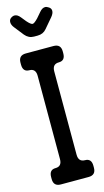

<svg xmlns="http://www.w3.org/2000/svg" viewBox="-140 -965 552 1018"><g transform="rotate(-15 136.0 -456.0)"><path d="M60 9H212Q252 9 252 -31V-42Q252 -82 217 -82Q181 -82 181 -122V-579Q181 -619 217 -619Q252 -619 252 -659V-670Q252 -710 212 -710H60Q20 -710 20 -670V-659Q20 -619 55 -619Q90 -619 90 -579V-122Q90 -82 55 -82Q20 -82 20 -42V-31Q20 9 60 9ZM76 -809Q96 -785 125 -785H145Q176 -785 194 -807L240 -861Q254 -878 254 -892Q254 -905 242.5 -913Q231 -921 222 -921Q206 -921 191 -903L166 -874Q145 -852 136 -852Q126 -852 106 -875L85 -901Q70 -920 54 -920Q44 -920 33.5 -912.5Q23 -905 23 -891Q23 -876 35 -861Z"/></g></svg>

Font: WDXL Lubrifont SC
Style: Regular
Weight: 400
Designer: [WDXL Lubrifont] Copyright 2020-2022 (c) NightFurySL2001, Skr-ZERO; [ZCOOL QingKe HuangYou] Copyright 2018-2022 (c) The 
Version: Version 2.001;hotconv 1.1.1;makeotfexe 2.6.0